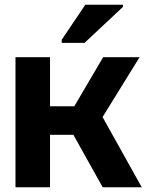

<svg xmlns="http://www.w3.org/2000/svg" viewBox="-20 -786 640 806"><path d="M411 0 258 -274V-282L413 -546H566L396 -271L393 -326L575 0ZM45 0V-546H190V0ZM182 -220V-340H325V-220ZM239 -606V-619L338 -766H496V-757L335 -606Z"/></svg>

Font: Noto Sans Mono
Style: Bold
Weight: 700
Designer: Monotype Design Team
Foundry: Monotype Imaging Inc.
Version: Version 2.014